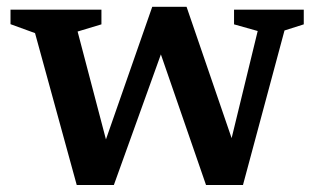

<svg xmlns="http://www.w3.org/2000/svg" viewBox="-20 -520 908 548"><path d="M715.5 -431.5 648 -450.5V-492.5H847V-450.5L792 -433L673.5 8H568L422.5 -413L458 -417L305 8H199L80 -425.5L10 -451V-492.5H269.5V-450.5L201.5 -430L297 -66.5L263.5 -68L414.5 -500.5H512.5L659 -73.5L628.5 -74Z"/></svg>

Font: Newsreader 9pt Medium
Style: Regular
Weight: 500
Designer: Hugues Gentile
Foundry: Production Type
Version: Version 1.003